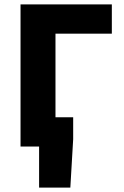

<svg xmlns="http://www.w3.org/2000/svg" viewBox="-20 -671 566 879"><path d="M159 188V0H133V-134H315V-34L302 188ZM74 0V-651H492V-517H234V0Z"/></svg>

Font: Source Sans 3 ExtraBold
Style: Regular
Weight: 800
Designer: Paul D. Hunt
Foundry: Adobe
Version: Version 3.052;hotconv 1.1.0;makeotfexe 2.6.0